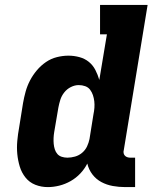

<svg xmlns="http://www.w3.org/2000/svg" viewBox="-20 -755 640 783"><path d="M175 8Q148 8 124 -1.5Q100 -11 84 -31Q68 -51 60.5 -76Q53 -101 50.5 -127Q48 -153 50.5 -180.5Q53 -208 58 -235L74 -335Q78 -358 84.5 -381.5Q91 -405 102.5 -427Q114 -449 130.5 -468.5Q147 -488 167.5 -502Q188 -516 212 -522Q236 -528 259 -528Q282 -528 304 -522Q326 -516 342.5 -502.5Q359 -489 369 -469.5Q379 -450 385 -429L416 -615H388V-735H582L485 -144Q483 -137 484 -131Q485 -125 489 -120.5Q493 -116 499 -114Q505 -112 511 -112H531V8H491Q465 8 440 3.5Q415 -1 393.5 -12.5Q372 -24 357 -43.5Q342 -63 336 -88Q325 -66 307.5 -47.5Q290 -29 268 -16.5Q246 -4 222 2Q198 8 175 8ZM255 -112Q270 -112 286 -116.5Q302 -121 315 -132Q328 -143 335 -158Q342 -173 345 -188L361 -288Q364 -302 365 -315.5Q366 -329 364.5 -342Q363 -355 359 -367Q355 -379 347.5 -389Q340 -399 327.5 -403.5Q315 -408 301 -408Q285 -408 269 -400Q253 -392 242 -378Q231 -364 226 -348Q221 -332 218 -316L201 -216Q199 -204 198.5 -192Q198 -180 199 -168.5Q200 -157 203.5 -146Q207 -135 214 -127Q221 -119 232 -115.5Q243 -112 255 -112Z"/></svg>

Font: Iosevka Etoile Heavy
Style: Italic
Weight: 900
Italic angle: -9°
Designer: Belleve Invis
Foundry: Belleve Invis
Version: Version 22.1.2; ttfautohint (v1.8.4)